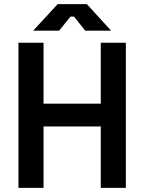

<svg xmlns="http://www.w3.org/2000/svg" viewBox="-20 -906 696 926"><path d="M69 0V-700H190V-406H466V-700H587V0H466V-296H190V0ZM140 -758 258 -886H399L516 -758H391L337 -826H320L265 -758Z"/></svg>

Font: Space Grotesk Light SemiBold
Style: Regular
Weight: 600
Version: Version 2.000